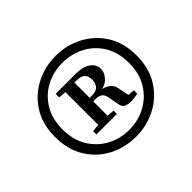

<svg xmlns="http://www.w3.org/2000/svg" viewBox="-95 -780 614 614"><g transform="rotate(-45 212.0 -472.5)"><path d="M61 -473Q61 -426 81.5 -392Q102 -358 136 -339.5Q170 -321 212 -321Q252 -321 286.5 -339.5Q321 -358 341.5 -392Q362 -426 362 -473Q362 -520 341.5 -554Q321 -588 286.5 -606Q252 -624 212 -624Q170 -624 136 -606Q102 -588 81.5 -554Q61 -520 61 -473ZM152 -385V-569H194V-385ZM168 -404H175L219 -400V-385H126V-400ZM168 -549 126 -553V-569H173V-549ZM27 -473Q27 -530 52.5 -570.5Q78 -611 120 -633Q162 -655 212 -655Q261 -655 303 -633Q345 -611 370.5 -570.5Q396 -530 396 -473Q396 -416 370.5 -375Q345 -334 303 -312Q261 -290 212 -290Q161 -290 119 -312Q77 -334 52 -375Q27 -416 27 -473ZM311 -400V-385Q294 -381 281 -381Q264 -381 255 -386Q246 -391 244 -407L237 -444Q232 -467 206 -467H173V-483H205Q225 -483 233 -493.5Q241 -504 241 -518Q241 -552 205 -552H173V-569H215Q248 -569 266.5 -556.5Q285 -544 285 -523Q285 -504 267.5 -487.5Q250 -471 205 -471L217 -477Q274 -477 281 -438L290 -391L266 -404Z"/></g></svg>

Font: Lisu Bosa Medium
Style: Regular
Weight: 500
Designer: David Morse, Annie Olsen, Victor Gaultney, Frank Grießhammer (Latin)
Foundry: SIL International
Version: Version 2.000